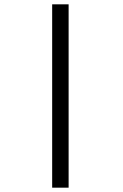

<svg xmlns="http://www.w3.org/2000/svg" viewBox="-20 -740 570 887"><path d="M221 -720H297V127H221Z"/></svg>

Font: Panefresco 400wt
Style: Regular
Weight: 400
Foundry: Campivisivi & Chank Co
Version: Version 1.002